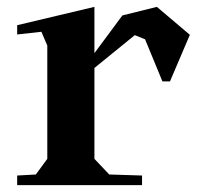

<svg xmlns="http://www.w3.org/2000/svg" viewBox="-20 -537 591 557"><path d="M29.8 -27.8 84 -30.8 117.2 -76.2V-404.8L100.1 -444.8L29.8 -437V-463.9L253.9 -517.1V-382.8L335 -492.2L435.1 -517.1L530.8 -436L473.1 -300.8H451.2L400.9 -422.9L371.1 -435.1L253.9 -339.8V-76.2L296.9 -30.8L392.1 -27.8V0H29.8Z"/></svg>

Font: Ortica Angular Bold
Style: Regular
Weight: 700
Designer: Benedetta Bovani
Foundry: Collletttivo
Version: Version 2.000;Glyphs 3.1.2 (3151)